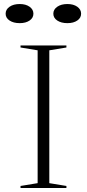

<svg xmlns="http://www.w3.org/2000/svg" viewBox="-20 -934 432 954"><path d="M310 -708V-698L225 -684V-24L310 -10V0H82V-10L167 -24V-684L82 -698V-708ZM315 -914Q345 -914 364 -900.5Q383 -887 383 -866Q383 -845 364 -832Q345 -819 315 -819Q284 -819 264.5 -832Q245 -845 245 -866Q245 -887 264.5 -900.5Q284 -914 315 -914ZM78 -914Q108 -914 127 -900.5Q146 -887 146 -866Q146 -845 127 -832Q108 -819 78 -819Q47 -819 27.5 -832Q8 -845 8 -866Q8 -887 27.5 -900.5Q47 -914 78 -914Z"/></svg>

Font: Kalnia SemiExpanded ExtraLight
Style: Regular
Weight: 250
Width: 6
Designer: Frida Medrano
Foundry: Frida Medrano
Version: Version 1.105